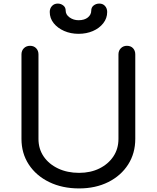

<svg xmlns="http://www.w3.org/2000/svg" viewBox="-20 -1037 876 1073"><path d="M422 16Q328 16 255 -19.5Q182 -55 141 -117.5Q100 -180 100 -261V-733Q100 -754 113.5 -767.5Q127 -781 148 -781Q169 -781 182 -767.5Q195 -754 195 -733V-261Q195 -205 224 -162.5Q253 -120 304.5 -95.5Q356 -71 422 -71Q486 -71 535.5 -95.5Q585 -120 613.5 -162.5Q642 -205 642 -261V-733Q642 -754 655.5 -767.5Q669 -781 689 -781Q711 -781 723.5 -767.5Q736 -754 736 -733V-261Q736 -180 696 -117.5Q656 -55 585 -19.5Q514 16 422 16ZM419 -848Q375 -848 338.5 -864Q302 -880 280 -907.5Q258 -935 258 -970Q258 -990 270.5 -1003.5Q283 -1017 303 -1017Q320 -1017 333.5 -1006.5Q347 -996 347 -978Q347 -955 369 -939.5Q391 -924 419 -924Q452 -924 471 -939.5Q490 -955 490 -978Q490 -996 503.5 -1006.5Q517 -1017 535 -1017Q555 -1017 567 -1003.5Q579 -990 579 -970Q579 -935 557 -907Q535 -879 499 -863.5Q463 -848 419 -848Z"/></svg>

Font: Comfortaa SemiBold
Style: Regular
Weight: 600
Designer: Johan Aakerlund
Foundry: Johan Aakerlund
Version: Version 3.104; ttfautohint (v1.8.1.43-b0c9)